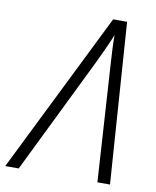

<svg xmlns="http://www.w3.org/2000/svg" viewBox="-142 -778 683 841"><g transform="rotate(10 199.0 -357.5)"><path d="M-1 0 249 -511Q268 -551 283.5 -584.5Q299 -618 311 -648Q311 -619 312.5 -587Q314 -555 316 -525L349 0H405L355 -715H293L-61 0Z"/></g></svg>

Font: Noto Sans UI SemiCondensed Light
Style: Italic
Weight: 300
Width: 4
Designer: Monotype Design Team
Foundry: Monotype Imaging Inc.
Version: 1.001